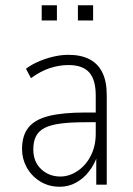

<svg xmlns="http://www.w3.org/2000/svg" viewBox="-20 -704 506 732"><path d="M208 8Q165 8 132 -13Q99 -34 81.5 -66.5Q64 -99 64 -135Q64 -188 89 -218.5Q114 -249 167 -262Q220 -275 304 -275H355V-238H306Q250 -238 211.5 -233Q173 -228 150.5 -216.5Q128 -205 117.5 -185Q107 -165 107 -135Q107 -87 137 -59Q167 -31 210 -31Q244 -31 275.5 -52Q307 -73 326 -110Q345 -147 345 -194V-340Q345 -400 320 -428Q295 -456 241 -456Q206 -456 170.5 -444.5Q135 -433 98 -406L79 -442Q102 -459 129.5 -470.5Q157 -482 185.5 -488.5Q214 -495 241 -495Q288 -495 320.5 -478.5Q353 -462 370 -428Q387 -394 387 -341V0H347V-110H351Q340 -77 319 -50Q298 -23 269.5 -7.5Q241 8 208 8ZM277 -626V-684H335V-626ZM139 -626V-684H197V-626Z"/></svg>

Font: Nunito Sans 10pt Condensed ExtraLight
Style: Regular
Weight: 250
Width: 3
Designer: Vernon Adams
Foundry: Vernon Adams
Version: Version 3.101;gftools[0.9.27]